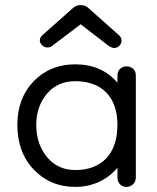

<svg xmlns="http://www.w3.org/2000/svg" viewBox="-20 -716 616 752"><path d="M166 -530C173 -530 179 -532 184 -536L296 -621L406 -536C414 -531 421 -528 427 -528C444 -528 456 -542 456 -557C456 -566 452 -573 445 -579L328 -683C319 -692 309 -696 296 -696C283 -696 273 -692 264 -683L147 -579C140 -573 136 -566 136 -558C136 -543 151 -530 166 -530ZM275 16C343 16 401 -12 440 -59V-21C440 0 454 16 475 16C496 16 512 0 512 -21V-421C512 -444 495 -456 475 -456C458 -456 440 -444 440 -421V-392C399 -440 344 -464 275 -464C209 -464 155 -442 112 -398C69 -353 48 -296 48 -227C48 -156 69 -97 112 -52C155 -7 209 16 275 16ZM275 -50C229 -50 192 -67 164 -101C136 -135 122 -177 122 -227C122 -275 136 -316 164 -349C192 -382 229 -398 275 -398C375 -398 440 -340 440 -227C440 -110 375 -50 275 -50Z"/></svg>

Font: Dongle Light
Style: Regular
Weight: 300
Designer: Yanghee Ryu
Foundry: Yanghee Ryu
Version: Version 2.000